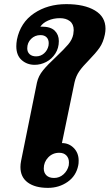

<svg xmlns="http://www.w3.org/2000/svg" viewBox="-20 -900 531 930"><path d="M79 -91Q79 -105 82 -120L159 -500Q166 -532 188.5 -559.5Q211 -587 252 -625Q291 -662 310.5 -685Q330 -708 335 -734Q337 -748 337 -754Q337 -783 318.5 -797.5Q300 -812 270 -812Q239 -812 213 -800.5Q187 -789 175 -770Q176 -771 182 -771Q225 -771 245 -751.5Q265 -732 265 -701Q265 -667 248 -640.5Q231 -614 204 -600Q177 -586 148 -586Q111 -586 85 -609Q59 -632 59 -676Q59 -690 62 -708Q79 -791 145 -835.5Q211 -880 301 -880Q388 -880 439.5 -849.5Q491 -819 491 -761Q491 -748 488 -733Q480 -694 462 -668.5Q444 -643 410 -608Q381 -579 364.5 -555.5Q348 -532 341 -501L280 -207Q314 -207 337.5 -183Q361 -159 361 -122Q361 -107 359 -99Q349 -48 307.5 -19Q266 10 212 10Q150 10 114.5 -16Q79 -42 79 -91ZM215 -679Q216 -683 216 -691Q216 -709 205.5 -719.5Q195 -730 176 -730Q149 -730 130.5 -711.5Q112 -693 112 -666Q112 -648 123.5 -637.5Q135 -627 155 -627Q177 -627 193.5 -641.5Q210 -656 215 -679ZM313 -99Q314 -104 314 -113Q314 -134 301.5 -147Q289 -160 267 -160Q235 -160 213.5 -137.5Q192 -115 192 -84Q192 -63 205 -50.5Q218 -38 242 -38Q268 -38 287.5 -55.5Q307 -73 313 -99Z"/></svg>

Font: Taviraj ExtraBold
Style: Italic
Weight: 800
Italic angle: -12°
Designer: Katatrad Team
Foundry: CadsonDemak
Version: Version 1.001